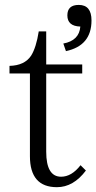

<svg xmlns="http://www.w3.org/2000/svg" viewBox="-20 -757 396 789"><path d="M19 -455.1V-486.3Q81.1 -487.8 107.9 -528.3Q128.9 -562 139.2 -627.9H169.9V-492.2H317.9V-455.1H169.9V-133.8Q169.9 -30.8 231 -30.8Q274.4 -30.8 311 -78.1L333 -56.2Q281.7 12.2 213.9 12.2Q103 12.2 103 -115.2V-455.1ZM240.2 -578.1Q305.7 -590.3 310.1 -647.9Q256.8 -649.4 256.8 -693.8Q256.8 -736.8 303.7 -736.8Q356 -736.8 356 -672.9Q356 -569.3 251 -546.9Z"/></svg>

Font: I.MingCP
Style: Regular
Weight: 400
Designer: I.Font Project
Version: Version 8.000; Sep 06, 2022